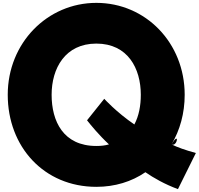

<svg xmlns="http://www.w3.org/2000/svg" viewBox="-20 -1281 1386 1339"><path d="M1346 -214C1272 -234 1217 -254 1176 -274C1235 -373 1217 -254 1176 -274C1235 -373 1217 -254 1176 -274C1235 -373 1268 -491 1268 -620C1268 -982 996 -1261 652 -1261C311 -1261 34 -982 34 -620C34 -258 286 22 652 22C781 22 898 -14 994 -80C1050 -41 1129 4 1221 38ZM340 -620C340 -804 434 -977 652 -977C871 -977 962 -804 962 -620C962 -545 949 -473 917 -413C791 -499 707 -592 707 -592L587 -442C614 -408 669 -340 740 -274C713 -266 684 -263 652 -263C421 -263 340 -436 340 -620Z"/></svg>

Font: Hussar Dziwak
Style: Regular
Weight: 400
Version: Version 1.022